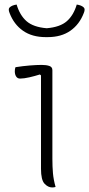

<svg xmlns="http://www.w3.org/2000/svg" viewBox="-20 -821 392 843"><path d="M160 -80V-490L155 -494Q133 -487 109 -481.5Q85 -476 68 -476Q57 -476 51 -485Q45 -494 45 -508Q45 -519 48 -526Q80 -531 110.5 -533.5Q141 -536 163 -536Q183 -536 196.5 -531.5Q210 -527 210 -513V-124Q210 -89 212.5 -60.5Q215 -32 224 0Q220 1 216.5 1.5Q213 2 209 2Q191 2 175.5 -14.5Q160 -31 160 -80ZM185 -697Q244 -702 273.5 -728Q303 -754 317 -801Q338 -798 348 -788Q355 -781 348 -764Q329 -714 289 -686Q249 -658 189 -658H181Q121 -658 81 -686Q41 -714 22 -764Q15 -781 22 -788Q32 -798 53 -801Q67 -754 96.5 -728Q126 -702 185 -697Z"/></svg>

Font: Recursive Sn Csl St Lt
Style: Regular
Weight: 300
Version: Version 1.079;hotconv 1.0.112;makeotfexe 2.5.65598; ttfautoh